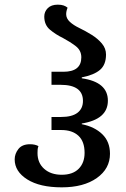

<svg xmlns="http://www.w3.org/2000/svg" viewBox="-20 -792 540 824"><path d="M245 12Q151 12 97 -22Q43 -56 43 -108Q43 -132 59 -152.5Q75 -173 109 -173Q130 -173 145 -165Q142 -157 141.5 -150Q141 -143 141 -135Q141 -93 169.5 -67.5Q198 -42 245 -42Q292 -42 317.5 -67.5Q343 -93 343 -136Q343 -185 316.5 -209.5Q290 -234 243 -234H201V-290H242Q289 -290 312.5 -308Q336 -326 336 -359Q336 -428 240 -428H201V-484H252Q329 -484 329 -546Q329 -576 304.5 -594.5Q280 -613 250 -629Q219 -644 194.5 -664.5Q170 -685 170 -721Q170 -742 185 -757Q200 -772 228 -772Q243 -772 253 -768.5Q263 -765 270 -759Q264 -744 264 -731Q264 -713 279.5 -698.5Q295 -684 320 -672Q347 -659 373.5 -642.5Q400 -626 417.5 -605Q435 -584 435 -558Q435 -514 409 -492Q383 -470 331 -460V-456Q443 -440 443 -360Q443 -280 331 -262V-259Q386 -248 419 -216Q452 -184 452 -132Q452 -68 395.5 -28Q339 12 245 12Z"/></svg>

Font: Noto Serif Georgian SemiCondensed Medium
Style: Regular
Weight: 500
Width: 4
Designer: Monotype Design Team, Akaki Razmadze
Foundry: Google LLC
Version: Version 2.003; ttfautohint (v1.8.4.7-5d5b)